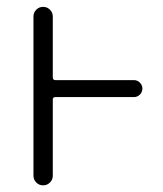

<svg xmlns="http://www.w3.org/2000/svg" viewBox="-20 -565 479 563"><path d="M373 -330.1Q382.8 -330.1 390.1 -322.8Q397.5 -315.4 397.5 -305.2Q397.5 -294.9 390.1 -287.6Q382.8 -280.3 373 -280.3H142.6Q134.8 -280.3 134.8 -273.4V-49.8Q134.8 -38.1 126.5 -29.8Q118.2 -21.5 106.4 -21.5Q94.7 -21.5 86.4 -29.8Q78.1 -38.1 78.1 -49.8V-516.6Q78.1 -528.3 86.4 -536.6Q94.7 -544.9 106.4 -544.9Q118.2 -544.9 126.5 -536.6Q134.8 -528.3 134.8 -516.6V-337.9Q134.8 -330.1 142.6 -330.1Z"/></svg>

Font: Gen Jyuu Gothic Light
Style: Regular
Weight: 200
Designer: [Source Han Sans]
Ryoko NISHIZUKA  (kana & ideographs); Paul D. Hunt (Latin, Greek & Cyrillic); Wenlong ZHANG  (bopomofo
Version: Version 1.002.20150607